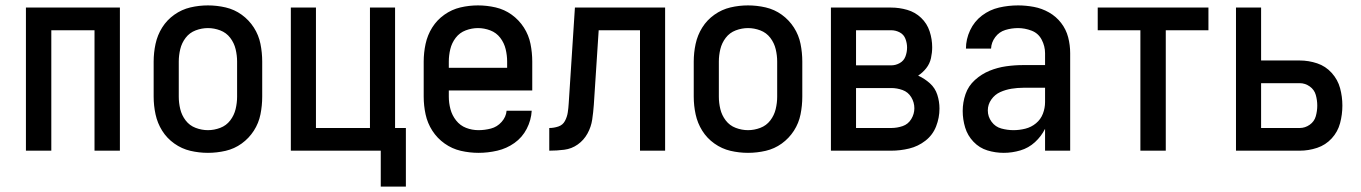

<svg xmlns="http://www.w3.org/2000/svg" viewBox="-20 -558 5040 711"><path d="M76 0H170V-446H330V0H424V-530H76Z M750 8Q783 8 815.5 0.5Q848 -7 875 -26.5Q902 -46 920 -74Q938 -102 944.5 -134.5Q951 -167 951 -200V-330Q951 -363 944.5 -395.5Q938 -428 920 -456Q902 -484 875 -503.5Q848 -523 815.5 -530.5Q783 -538 750 -538Q717 -538 685 -530.5Q653 -523 625.5 -503.5Q598 -484 580.5 -456Q563 -428 556 -395.5Q549 -363 549 -330V-200Q549 -167 556 -134.5Q563 -102 580.5 -74Q598 -46 625.5 -26.5Q653 -7 685 0.5Q717 8 750 8ZM750 -76Q727 -76 704.5 -84.5Q682 -93 667.5 -112Q653 -131 647.5 -154Q642 -177 642 -200V-330Q642 -353 647.5 -376Q653 -399 667.5 -418Q682 -437 704.5 -445.5Q727 -454 750 -454Q773 -454 795.5 -445.5Q818 -437 832.5 -418Q847 -399 852.5 -376Q858 -353 858 -330V-200Q858 -177 852.5 -154Q847 -131 832.5 -112Q818 -93 795.5 -84.5Q773 -76 750 -76Z M1390 133H1483V-84H1443V-530H1350V-84H1150V-530H1057V0H1390Z M1752 8Q1787 8 1821.5 0Q1856 -8 1885 -28.5Q1914 -49 1930.5 -81Q1947 -113 1949 -148H1856Q1854 -125 1837.5 -106.5Q1821 -88 1798 -82Q1775 -76 1752 -76Q1728 -76 1706 -84.5Q1684 -93 1669 -112Q1654 -131 1648 -154Q1642 -177 1642 -200V-223H1951V-330Q1951 -363 1944.5 -395.5Q1938 -428 1920 -456Q1902 -484 1875 -503.5Q1848 -523 1815.5 -530.5Q1783 -538 1750 -538Q1717 -538 1685 -530.5Q1653 -523 1625.5 -503.5Q1598 -484 1580.5 -456Q1563 -428 1556 -395.5Q1549 -363 1549 -330V-200Q1549 -167 1556 -134.5Q1563 -102 1581 -74Q1599 -46 1626.5 -26.5Q1654 -7 1686.5 0.5Q1719 8 1752 8ZM1642 -307V-330Q1642 -353 1647.5 -376Q1653 -399 1667.5 -418Q1682 -437 1704.5 -445.5Q1727 -454 1750 -454Q1773 -454 1795.5 -445.5Q1818 -437 1832.5 -418Q1847 -399 1852.5 -376Q1858 -353 1858 -330V-307Z M2014 0Q2042 0 2069.5 -3.5Q2097 -7 2119.5 -23Q2142 -39 2155.5 -63.5Q2169 -88 2173 -115Q2177 -142 2179 -170L2197 -446H2350V0H2443V-530H2109L2086 -175Q2085 -158 2082.5 -141.5Q2080 -125 2072 -110Q2064 -95 2047.5 -89.5Q2031 -84 2014 -84Z M2750 8Q2783 8 2815.5 0.5Q2848 -7 2875 -26.5Q2902 -46 2920 -74Q2938 -102 2944.5 -134.5Q2951 -167 2951 -200V-330Q2951 -363 2944.5 -395.5Q2938 -428 2920 -456Q2902 -484 2875 -503.5Q2848 -523 2815.5 -530.5Q2783 -538 2750 -538Q2717 -538 2685 -530.5Q2653 -523 2625.5 -503.5Q2598 -484 2580.5 -456Q2563 -428 2556 -395.5Q2549 -363 2549 -330V-200Q2549 -167 2556 -134.5Q2563 -102 2580.5 -74Q2598 -46 2625.5 -26.5Q2653 -7 2685 0.5Q2717 8 2750 8ZM2750 -76Q2727 -76 2704.5 -84.5Q2682 -93 2667.5 -112Q2653 -131 2647.5 -154Q2642 -177 2642 -200V-330Q2642 -353 2647.5 -376Q2653 -399 2667.5 -418Q2682 -437 2704.5 -445.5Q2727 -454 2750 -454Q2773 -454 2795.5 -445.5Q2818 -437 2832.5 -418Q2847 -399 2852.5 -376Q2858 -353 2858 -330V-200Q2858 -177 2852.5 -154Q2847 -131 2832.5 -112Q2818 -93 2795.5 -84.5Q2773 -76 2750 -76Z M3057 0H3280Q3314 0 3347 -8Q3380 -16 3407 -37Q3434 -58 3446.5 -90Q3459 -122 3459 -156Q3459 -182 3451 -207Q3443 -232 3423.5 -249.5Q3404 -267 3380 -278Q3397 -289 3410 -305.5Q3423 -322 3427.5 -342.5Q3432 -363 3432 -383Q3432 -413 3422.5 -442Q3413 -471 3391 -492Q3369 -513 3339.5 -521.5Q3310 -530 3280 -530H3057ZM3280 -316H3150V-446H3280Q3297 -446 3312 -438Q3327 -430 3333 -414Q3339 -398 3339 -382Q3339 -365 3333 -349Q3327 -333 3312 -324.5Q3297 -316 3280 -316ZM3150 -84V-232H3280Q3302 -232 3322.5 -224.5Q3343 -217 3354.5 -198Q3366 -179 3366 -157Q3366 -136 3354.5 -117Q3343 -98 3322.5 -91Q3302 -84 3280 -84Z M3697 8Q3728 8 3758.5 -1Q3789 -10 3812.5 -31.5Q3836 -53 3850 -81V0H3943V-361Q3943 -391 3935.5 -420Q3928 -449 3909.5 -473Q3891 -497 3864.5 -512Q3838 -527 3808.5 -532.5Q3779 -538 3750 -538Q3714 -538 3679.5 -530Q3645 -522 3616.5 -500.5Q3588 -479 3572.5 -446Q3557 -413 3557 -378H3650Q3651 -401 3665.5 -420.5Q3680 -440 3703 -447Q3726 -454 3750 -454Q3775 -454 3800 -444.5Q3825 -435 3837.5 -411Q3850 -387 3850 -361V-317H3769Q3737 -317 3705.5 -312.5Q3674 -308 3644.5 -296Q3615 -284 3590.5 -262Q3566 -240 3555.5 -209.5Q3545 -179 3545 -147Q3545 -116 3554 -86Q3563 -56 3585 -33Q3607 -10 3636.5 -1Q3666 8 3697 8ZM3733 -76Q3711 -76 3688.5 -82Q3666 -88 3652 -107Q3638 -126 3638 -149Q3638 -171 3651 -189.5Q3664 -208 3684 -217Q3704 -226 3726 -229.5Q3748 -233 3769 -233H3850V-180Q3850 -158 3842 -137Q3834 -116 3816.5 -101.5Q3799 -87 3777 -81.5Q3755 -76 3733 -76Z M4203 0H4297V-446H4455V-530H4045V-446H4203Z M4557 0H4793Q4826 0 4857.5 -10.5Q4889 -21 4911.5 -45.5Q4934 -70 4942.5 -102Q4951 -134 4951 -167Q4951 -200 4942.5 -231.5Q4934 -263 4911.5 -288Q4889 -313 4857.5 -323.5Q4826 -334 4793 -334H4650V-530H4557ZM4650 -84V-250H4793Q4813 -250 4830 -238Q4847 -226 4852.5 -206.5Q4858 -187 4858 -167Q4858 -147 4852.5 -127.5Q4847 -108 4830 -96Q4813 -84 4793 -84Z"/></svg>

Font: Iosevka SS08 Medium
Style: Regular
Weight: 500
Monospace: yes
Designer: Belleve Invis
Foundry: Belleve Invis
Version: Version 3.4.3; ttfautohint (v1.8.3)